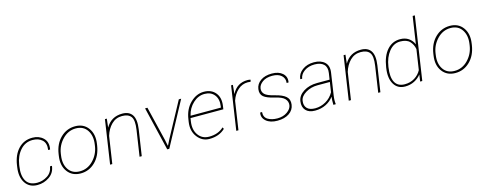

<svg xmlns="http://www.w3.org/2000/svg" viewBox="-29 -1495 5636 2238"><g transform="rotate(-15 2788.5 -376.0)"><path d="M226.6 -16.1Q291.5 -16.1 349.1 -52.7Q406.7 -89.4 418 -162.6H439.9L440.9 -159.7Q430.7 -78.6 366 -34.2Q301.3 10.3 222.7 10.3Q125.5 10.3 76.9 -63.2Q28.3 -136.7 46.4 -253.9L49.3 -274.4Q67.4 -397 134.8 -467.5Q202.1 -538.1 303.7 -538.1Q383.3 -538.1 434.3 -489.5Q485.4 -440.9 470.2 -354L469.2 -351.6H446.3Q458 -432.1 414.8 -471.9Q371.6 -511.7 299.8 -511.7Q210.4 -511.7 150.9 -444.3Q91.3 -377 75.7 -274.4L72.8 -253.9Q56.2 -144.5 94 -80.3Q131.8 -16.1 226.6 -16.1Z M984.9 -253.9 987.8 -274.4Q1002.9 -375 957.8 -443.4Q912.6 -511.7 820.8 -511.7Q729 -511.7 660.6 -440.9Q592.3 -370.1 578.1 -274.4L575.2 -253.9Q559.6 -150.9 604.7 -83.5Q649.9 -16.1 741.7 -16.1Q833.5 -16.1 901.6 -85.9Q969.7 -155.8 984.9 -253.9ZM1014.2 -274.4 1011.2 -253.9Q992.7 -132.8 918.9 -61.3Q845.2 10.3 743.7 10.3Q642.1 10.3 586.7 -64.2Q531.2 -138.7 548.8 -253.9L551.8 -274.4Q569.8 -395 644 -466.6Q718.3 -538.1 819.8 -538.1Q921.4 -538.1 976.3 -463.6Q1031.2 -389.2 1014.2 -274.4Z M1389.2 -538.1Q1472.2 -538.1 1508.8 -482.9Q1545.4 -427.7 1528.3 -311L1481.4 0H1455.1L1502 -312Q1519 -426.3 1487.1 -469Q1455.1 -511.7 1379.4 -511.7Q1303.7 -511.7 1251.5 -459.5Q1199.2 -407.2 1175.3 -327.6L1126 0H1099.6L1178.7 -528.3H1201.2L1189.5 -423.3Q1254.9 -538.1 1389.2 -538.1Z M1792 -111.8 1806.2 -40.5 1809.1 -40 1845.2 -111.8 2070.3 -528.3H2098.6L1814 -0.5L1814.5 0H1789.1L1663.1 -528.3H1691.4Z M2153.8 -311 2154.8 -308.1H2519L2521.5 -324.2Q2533.7 -407.7 2492.9 -459.7Q2452.1 -511.7 2375 -511.7Q2297.9 -511.7 2235.8 -453.9Q2173.8 -396 2153.8 -311ZM2547.4 -322.3 2541.5 -281.7H2145.5L2139.6 -244.1Q2124.5 -145 2170.7 -80.6Q2216.8 -16.1 2300.8 -16.1Q2411.1 -16.1 2477.5 -80.6L2488.3 -60.1Q2415 10.3 2296.9 10.3Q2210 10.3 2153.6 -63.2Q2097.2 -136.7 2113.3 -244.1L2118.2 -275.4Q2135.3 -394 2209.2 -466.1Q2283.2 -538.1 2373 -538.1Q2462.9 -538.1 2512.2 -479Q2561.5 -419.9 2547.4 -322.3Z M2901.4 -538.1Q2920.4 -538.1 2938 -532.7L2931.2 -509.3L2897.5 -512.2Q2829.1 -512.2 2776.9 -465.1Q2724.6 -418 2699.7 -342.8L2648.4 0H2622.1L2701.2 -528.3H2722.7L2713.9 -436.5L2711.9 -424.8L2714.4 -423.3Q2773.9 -538.1 2901.4 -538.1Z M3357.4 -390.1 3356.4 -387.2H3333.5Q3340.8 -440.9 3302.7 -476.3Q3264.6 -511.7 3191.4 -511.7Q3118.2 -511.7 3073.7 -479.2Q3029.3 -446.8 3023.4 -404.8Q3017.6 -362.8 3045.7 -334.2Q3073.7 -305.7 3163.1 -284.2Q3252.4 -262.7 3292.7 -227.1Q3333 -191.4 3324.2 -127.9Q3315.4 -64.5 3260 -27.1Q3204.6 10.3 3117.7 10.3Q3030.8 10.3 2982.4 -31.5Q2934.1 -73.2 2945.8 -131.3L2946.8 -134.3H2968.8Q2963.9 -71.8 3009.8 -43.9Q3055.7 -16.1 3125 -16.1Q3194.3 -16.1 3243.2 -50.5Q3292 -85 3297.9 -128.9Q3303.7 -172.9 3273.2 -206.3Q3242.7 -239.7 3153.3 -259.8Q3064 -279.8 3026.1 -311.3Q2988.3 -342.8 2996.6 -403.3Q3004.9 -463.9 3057.6 -501Q3110.4 -538.1 3193.4 -538.1Q3276.4 -538.1 3322.5 -496.6Q3368.7 -455.1 3357.4 -390.1Z M3805.2 -148.9 3823.2 -268.1H3673.8Q3594.7 -268.1 3531 -230Q3467.3 -191.9 3459.5 -136.7Q3451.7 -81.5 3482.2 -48.6Q3512.7 -15.6 3580.6 -15.6Q3648.4 -15.6 3709.2 -50.5Q3770 -85.4 3805.2 -148.9ZM3676.8 -294.9H3827.1L3838.9 -372.1Q3849.1 -440.4 3812.7 -476.1Q3776.4 -511.7 3703.1 -511.7Q3629.9 -511.7 3579.6 -476.8Q3529.3 -441.9 3521 -387.7L3499 -388.7L3498.5 -391.1Q3505.4 -454.6 3562 -496.3Q3618.7 -538.1 3701.7 -538.1Q3784.7 -538.1 3830.8 -494.6Q3877 -451.2 3865.2 -371.1L3825.7 -106.4Q3816.4 -45.4 3823.2 0H3793.9Q3792.5 -58.6 3797.4 -97.2Q3763.2 -49.3 3704.6 -19.5Q3646 10.3 3571.8 10.3Q3497.6 10.3 3460.4 -30.5Q3423.3 -71.3 3433.1 -139.6Q3442.9 -208 3512.2 -251.5Q3581.5 -294.9 3676.8 -294.9Z M4269 -538.1Q4352.1 -538.1 4388.7 -482.9Q4425.3 -427.7 4408.2 -311L4361.3 0H4335L4381.8 -312Q4398.9 -426.3 4366.9 -469Q4335 -511.7 4259.3 -511.7Q4183.6 -511.7 4131.3 -459.5Q4079.1 -407.2 4055.2 -327.6L4005.9 0H3979.5L4058.6 -528.3H4081.1L4069.3 -423.3Q4134.8 -538.1 4269 -538.1Z M4662.1 -16.1Q4729 -16.1 4780.8 -48.1Q4832.5 -80.1 4860.4 -132.8L4897 -377.4Q4886.7 -434.1 4849.9 -472.9Q4813 -511.7 4734.9 -511.7Q4656.7 -511.7 4600.8 -442.4Q4544.9 -373 4528.8 -264.6L4527.3 -254.4Q4510.3 -141.1 4543.7 -78.6Q4577.1 -16.1 4662.1 -16.1ZM4741.7 -538.1Q4801.3 -538.1 4843 -509.8Q4884.8 -481.4 4905.3 -432.6L4954.6 -761.7H4981L4866.7 0H4841.3L4853 -82.5Q4819.8 -40 4770 -14.9Q4720.2 10.3 4658.7 10.3Q4569.3 10.3 4525.6 -61.8Q4481.9 -133.8 4500 -254.4L4501.5 -264.6Q4521 -395 4584 -466.6Q4647 -538.1 4741.7 -538.1Z M5506.8 -253.9 5509.8 -274.4Q5524.9 -375 5479.7 -443.4Q5434.6 -511.7 5342.8 -511.7Q5251 -511.7 5182.6 -440.9Q5114.3 -370.1 5100.1 -274.4L5097.2 -253.9Q5081.5 -150.9 5126.7 -83.5Q5171.9 -16.1 5263.7 -16.1Q5355.5 -16.1 5423.6 -85.9Q5491.7 -155.8 5506.8 -253.9ZM5536.1 -274.4 5533.2 -253.9Q5514.6 -132.8 5440.9 -61.3Q5367.2 10.3 5265.6 10.3Q5164.1 10.3 5108.6 -64.2Q5053.2 -138.7 5070.8 -253.9L5073.7 -274.4Q5091.8 -395 5166 -466.6Q5240.2 -538.1 5341.8 -538.1Q5443.4 -538.1 5498.3 -463.6Q5553.2 -389.2 5536.1 -274.4Z"/></g></svg>

Font: Roboto-ThinItalic
Style: Italic
Weight: 250
Italic angle: -12°
Designer: Google
Version: Version 1.100141; 2013; ttfautohint (v0.94.14-c901) -l 8 -r 